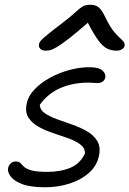

<svg xmlns="http://www.w3.org/2000/svg" viewBox="-20 -781 547 811"><path d="M171 10Q107 10 72 -4Q37 -18 24 -37Q11 -56 14 -70Q16 -82 25 -90.5Q34 -99 46 -99Q60 -99 66 -92.5Q72 -86 81 -77Q90 -68 112.5 -61.5Q135 -55 180 -55Q236 -55 277.5 -72.5Q319 -90 339 -133Q339 -156 319 -171Q299 -186 268 -197Q237 -208 204 -219Q171 -230 143 -245.5Q115 -261 100 -284.5Q85 -308 93 -344Q99 -375 125.5 -403Q152 -431 191 -452.5Q230 -474 275.5 -486Q321 -498 364 -497Q399 -496 413 -483Q427 -470 425 -455Q420 -430 390 -430Q385 -430 376 -431Q367 -432 353 -432Q289 -432 236 -409.5Q183 -387 148 -338Q149 -317 169 -303Q189 -289 220.5 -277.5Q252 -266 285.5 -254.5Q319 -243 347.5 -226.5Q376 -210 391 -185Q406 -160 398 -123Q389 -80 355.5 -50.5Q322 -21 273.5 -5.5Q225 10 171 10ZM174 -567Q157 -567 149.5 -575.5Q142 -584 145 -595Q146 -602 152.5 -609.5Q159 -617 179 -633.5Q199 -650 241 -682Q278 -710 296.5 -727.5Q315 -745 328 -753Q341 -761 361 -761Q382 -761 395.5 -751Q409 -741 424 -710Q446 -664 465.5 -642.5Q485 -621 497 -610.5Q509 -600 506 -586Q504 -578 494.5 -572.5Q485 -567 473 -567Q451 -567 433 -575.5Q415 -584 396 -609.5Q377 -635 351 -685Q302 -642 271 -618Q240 -594 221.5 -583Q203 -572 192.5 -569.5Q182 -567 174 -567Z"/></svg>

Font: Shantell Sans Normal
Style: Italic
Weight: 300
Italic angle: -11.31°
Designer: Stephen Nixon, Anya Danilova, Shantell Martin
Foundry: Arrow Type
Version: Version 1.008;[a672d596b]